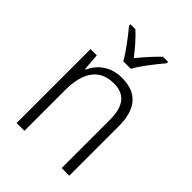

<svg xmlns="http://www.w3.org/2000/svg" viewBox="-220 -871 977 977"><g transform="rotate(45 268.0 -382.5)"><path d="M242 -606H296C319 -650 371 -715 405 -755V-765H368C333 -731 300 -694 268 -655C239 -693 203 -735 170 -765H134V-755C167 -716 217 -650 242 -606ZM296 -542C215 -542 161 -497 136 -440H132L125 -532H80V0H136V-292C136 -427 189 -493 288 -493C364 -493 404 -448 404 -349V0H459V-356C459 -484 402 -542 296 -542Z"/></g></svg>

Font: Noto Sans Gujarati SemiCondensed Light
Style: Regular
Weight: 300
Width: 4
Designer: Jelle Bosma - Monotype Design Team, Universal Thirst
Foundry: Monotype Imaging Inc.
Version: Version 2.106